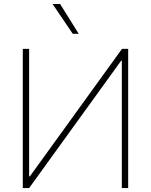

<svg xmlns="http://www.w3.org/2000/svg" viewBox="-20 -955 768 975"><path d="M127.9 -707V-59.6H131.8L599.6 -707H630.9V0H598.6V-647.5H595.7L127.9 0H95.7V-707ZM247.1 -934.6H285.2L379.9 -783.2H349.6Z"/></svg>

Font: Pretendard GOV Thin
Style: Regular
Weight: 100
Designer: Base glyphs from Inter by Rasmus Andersson; Hangeul glyphs from Noto Sans CJK(Source Han Sans) by Jang Soo-young and Kan
Foundry: Kil Hyung-jin
Version: Version 1.309